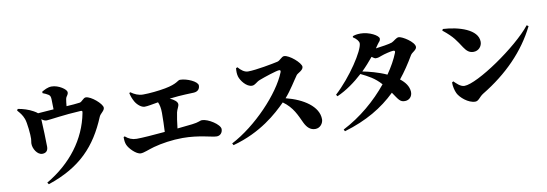

<svg xmlns="http://www.w3.org/2000/svg" viewBox="-63 -1271 5126 1798"><g transform="rotate(-10 2500.0 -372.5)"><path d="M373 -774C393 -766 411 -759 427 -748C443 -737 445 -723 446 -701L448 -607L299 -596C291 -604 279 -611 262 -621C222 -644 162 -663 118 -669L110 -655C136 -625 154 -604 169 -565C184 -527 195 -407 193 -371C192 -351 187 -335 188 -324C188 -279 225 -215 273 -215C307 -215 328 -234 328 -273C328 -319 323 -474 319 -536C336 -523 350 -516 367 -516C393 -516 535 -540 694 -548C710 -549 713 -545 709 -526C662 -283 508 -80 271 59L283 76C596 -29 753 -201 862 -463C874 -493 914 -511 914 -541C914 -578 814 -665 764 -665C740 -665 722 -629 700 -626C668 -621 620 -618 573 -615C575 -640 578 -664 581 -681C587 -712 606 -713 606 -743C606 -769 533 -821 466 -821C429 -821 397 -802 372 -788Z M1049 -237C1049 -202 1052 -183 1060 -163C1074 -127 1138 -59 1182 -59C1212 -59 1259 -81 1313 -96C1389 -117 1494 -133 1591 -133C1749 -133 1864 -92 1910 -92C1944 -92 1966 -119 1966 -152C1966 -196 1857 -266 1798 -266C1780 -266 1766 -251 1702 -244L1560 -229C1566 -288 1574 -337 1582 -378C1588 -406 1607 -431 1607 -452C1607 -476 1577 -499 1537 -517C1664 -532 1730 -530 1770 -533C1811 -536 1827 -562 1827 -591C1827 -629 1727 -674 1661 -674C1640 -674 1629 -641 1511 -619C1446 -607 1360 -598 1298 -598C1255 -598 1218 -615 1183 -640L1173 -634C1178 -608 1188 -579 1205 -549C1225 -514 1263 -483 1293 -483C1324 -483 1362 -492 1423 -502C1435 -475 1442 -443 1442 -398C1442 -340 1440 -275 1437 -218C1328 -208 1220 -200 1168 -200C1126 -200 1092 -214 1060 -242Z M2198 -690C2195 -663 2195 -636 2202 -611C2214 -569 2265 -502 2317 -502C2348 -502 2363 -529 2397 -542C2445 -561 2567 -601 2591 -601C2602 -601 2608 -596 2602 -580C2527 -389 2276 -124 2040 -2L2050 16C2319 -57 2481 -206 2573 -298C2665 -232 2694 -154 2730 -78C2754 -29 2785 0 2831 0C2879 0 2908 -43 2908 -79C2908 -202 2769 -291 2606 -332C2665 -399 2712 -480 2747 -528C2758 -543 2813 -562 2813 -595C2813 -633 2709 -723 2660 -723C2636 -723 2616 -688 2589 -682C2545 -672 2381 -640 2304 -640C2270 -640 2238 -665 2212 -696Z M3091 51 3100 69C3313 6 3468 -87 3595 -210C3644 -139 3656 -110 3705 -112C3745 -113 3775 -144 3773 -189C3770 -241 3738 -283 3692 -319C3743 -382 3789 -451 3833 -526C3847 -550 3892 -565 3892 -594C3892 -642 3780 -711 3748 -711C3723 -711 3700 -683 3676 -673C3654 -664 3565 -650 3520 -645L3542 -677C3560 -704 3572 -706 3572 -729C3572 -759 3483 -807 3402 -807C3365 -807 3347 -802 3327 -795L3326 -784C3357 -765 3379 -738 3379 -718C3379 -650 3230 -422 3077 -282L3088 -266C3179 -306 3262 -367 3335 -434C3404 -400 3464 -370 3523 -303C3411 -165 3260 -35 3091 51ZM3357 -454C3397 -493 3433 -534 3466 -574C3481 -562 3494 -554 3504 -554C3526 -554 3540 -560 3561 -568C3586 -578 3655 -595 3676 -595C3689 -595 3695 -589 3689 -574C3665 -513 3629 -449 3584 -384C3506 -420 3414 -443 3357 -454Z M4169 -715 4161 -701C4261 -621 4279 -583 4326 -513C4351 -476 4375 -454 4416 -454C4464 -454 4497 -493 4497 -536C4497 -653 4319 -707 4169 -715ZM4948 -613C4804 -431 4399 -155 4276 -155C4237 -155 4200 -196 4180 -215L4167 -207C4166 -172 4176 -129 4189 -102C4210 -58 4284 8 4351 8C4384 8 4397 -29 4436 -53C4674 -197 4854 -380 4964 -602Z"/></g></svg>

Font: Noto Serif CJK HK Black
Style: Regular
Weight: 900
Designer: Ryoko NISHIZUKA 西塚涼子 (kana & ideographs); Frank Grießhammer (Latin, Greek & Cyrillic); Wenlong ZHANG 张文龙 (bopomofo); San
Foundry: Adobe
Version: Version 2.001;hotconv 1.1.0;makeotfexe 2.6.0